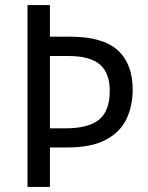

<svg xmlns="http://www.w3.org/2000/svg" viewBox="-20 -734 583 754"><path d="M501 -382Q501 -318 476.5 -266.5Q452 -215 395.5 -185Q339 -155 245 -155H176V0H88V-714H176V-590H254Q384 -590 442.5 -536.5Q501 -483 501 -382ZM236 -230Q328 -230 369.5 -264.5Q411 -299 411 -377Q411 -447 372.5 -480.5Q334 -514 249 -514H176V-230Z"/></svg>

Font: Noto Sans Thai SemCond
Style: Regular
Weight: 400
Width: 4
Designer: Monotype Design Team
Foundry: Monotype Imaging Inc.
Version: Version 2.002; ttfautohint (v1.8.4.7-5d5b)